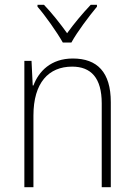

<svg xmlns="http://www.w3.org/2000/svg" viewBox="-20 -784 562 804"><path d="M243 -606H279C303 -650 352 -715 386 -756V-764H360C324 -726 290 -685 261 -645C233 -684 196 -731 164 -764H137V-756C170 -718 218 -650 243 -606ZM285 -539C193 -539 142 -485 120 -426H117L112 -529H82V0H120V-300C120 -438 184 -505 282 -505C361 -505 406 -458 406 -351V0H444V-356C444 -482 387 -539 285 -539Z"/></svg>

Font: Noto Sans Thai Looped SemiCondensed ExtraLight
Style: Regular
Weight: 200
Width: 4
Designer: Sasikarn Vongin, Ben Mitchell
Foundry: The Fontpad Ltd
Version: Version 1.001